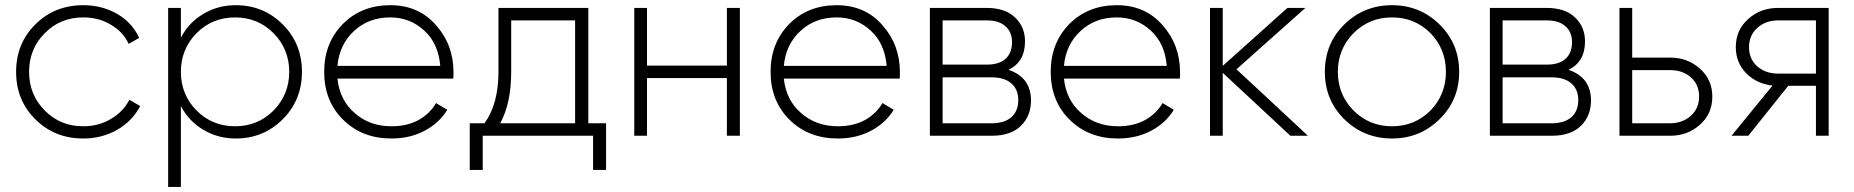

<svg xmlns="http://www.w3.org/2000/svg" viewBox="-20 -531 7250 751"><path d="M305.7 10.7Q193.4 10.7 118.2 -64.5Q43 -138.7 43 -250Q43 -361.3 118.2 -435.5Q193.4 -510.7 305.7 -510.7Q378.9 -510.7 438.5 -476.6Q497.1 -442.4 524.4 -382.8Q510.7 -375 483.4 -359.4Q460.9 -407.2 413.1 -434.6Q366.2 -462.9 305.7 -462.9Q215.8 -462.9 155.3 -401.4Q93.8 -339.8 93.8 -250Q93.8 -160.2 155.3 -98.6Q215.8 -37.1 305.7 -37.1Q366.2 -37.1 413.1 -65.4Q460.9 -92.8 486.3 -140.6Q500 -132.8 528.3 -116.2Q498 -57.6 438.5 -23.4Q378.9 10.7 305.7 10.7Z M902.3 -510.7Q1010.7 -510.7 1085.9 -435.5Q1161.1 -360.4 1161.1 -250Q1161.1 -139.6 1085.9 -64.5Q1010.7 10.7 902.3 10.7Q832 10.7 775.4 -23.4Q718.8 -56.6 687.5 -116.2Q687.5 -10.7 687.5 200.2Q674.8 200.2 637.7 200.2Q637.7 25.4 637.7 -500Q650.4 -500 687.5 -500Q687.5 -470.7 687.5 -383.8Q718.8 -443.4 775.4 -476.6Q832 -510.7 902.3 -510.7ZM899.4 -37.1Q988.3 -37.1 1049.8 -98.6Q1111.3 -161.1 1111.3 -250Q1111.3 -338.9 1049.8 -401.4Q988.3 -462.9 899.4 -462.9Q810.5 -462.9 749 -401.4Q687.5 -338.9 687.5 -250Q687.5 -161.1 749 -98.6Q810.5 -37.1 899.4 -37.1Z M1506.8 -510.7Q1617.2 -510.7 1685.5 -432.6Q1753.9 -355.5 1753.9 -248Q1753.9 -244.1 1753.9 -236.3Q1752.9 -227.5 1752.9 -223.6Q1602.5 -223.6 1299.8 -223.6Q1308.6 -139.6 1367.2 -88.9Q1425.8 -37.1 1511.7 -37.1Q1572.3 -37.1 1617.2 -61.5Q1662.1 -86.9 1685.5 -127.9Q1700.2 -119.1 1729.5 -101.6Q1698.2 -49.8 1640.6 -19.5Q1584 10.7 1510.7 10.7Q1396.5 10.7 1322.3 -62.5Q1248 -135.7 1248 -250Q1248 -362.3 1320.3 -436.5Q1393.6 -510.7 1506.8 -510.7ZM1506.8 -462.9Q1421.9 -462.9 1365.2 -410.2Q1307.6 -357.4 1299.8 -273.4Q1433.6 -273.4 1702.1 -273.4Q1694.3 -362.3 1638.7 -412.1Q1583 -462.9 1506.8 -462.9Z M2281.2 -48.8Q2298.8 -48.8 2350.6 -48.8Q2350.6 -2.9 2350.6 133.8Q2337.9 133.8 2299.8 133.8Q2299.8 100.6 2299.8 0Q2192.4 0 1868.2 0Q1868.2 33.2 1868.2 133.8Q1855.5 133.8 1817.4 133.8Q1817.4 87.9 1817.4 -48.8Q1831.1 -48.8 1875 -48.8Q1929.7 -124 1929.7 -250Q1929.7 -333 1929.7 -500Q2017.6 -500 2281.2 -500Q2281.2 -387.7 2281.2 -48.8ZM1936.5 -48.8Q2009.8 -48.8 2229.5 -48.8Q2229.5 -149.4 2229.5 -451.2Q2167 -451.2 1979.5 -451.2Q1979.5 -400.4 1979.5 -250Q1979.5 -127 1936.5 -48.8Z M2823.2 -500Q2835.9 -500 2874 -500Q2874 -375 2874 0Q2861.3 0 2823.2 0Q2823.2 -56.6 2823.2 -225.6Q2745.1 -225.6 2510.7 -225.6Q2510.7 -169.9 2510.7 0Q2498 0 2460.9 0Q2460.9 -125 2460.9 -500Q2473.6 -500 2510.7 -500Q2510.7 -443.4 2510.7 -274.4Q2588.9 -274.4 2823.2 -274.4Q2823.2 -330.1 2823.2 -500Z M3252.9 -510.7Q3363.3 -510.7 3431.6 -432.6Q3500 -355.5 3500 -248Q3500 -244.1 3500 -236.3Q3499 -227.5 3499 -223.6Q3348.6 -223.6 3045.9 -223.6Q3054.7 -139.6 3113.3 -88.9Q3171.9 -37.1 3257.8 -37.1Q3318.4 -37.1 3363.3 -61.5Q3408.2 -86.9 3431.6 -127.9Q3446.3 -119.1 3475.6 -101.6Q3444.3 -49.8 3386.7 -19.5Q3330.1 10.7 3256.8 10.7Q3142.6 10.7 3068.4 -62.5Q2994.1 -135.7 2994.1 -250Q2994.1 -362.3 3066.4 -436.5Q3139.6 -510.7 3252.9 -510.7ZM3252.9 -462.9Q3168 -462.9 3111.3 -410.2Q3053.7 -357.4 3045.9 -273.4Q3179.7 -273.4 3448.2 -273.4Q3440.4 -362.3 3384.8 -412.1Q3329.1 -462.9 3252.9 -462.9Z M3924.8 -257.8Q4012.7 -228.5 4012.7 -137.7Q4012.7 -78.1 3973.6 -39.1Q3933.6 0 3859.4 0Q3778.3 0 3617.2 0Q3617.2 -125 3617.2 -500Q3672.9 -500 3839.8 -500Q3911.1 -500 3950.2 -462.9Q3989.3 -425.8 3989.3 -369.1Q3989.3 -289.1 3924.8 -257.8ZM3839.8 -451.2Q3796.9 -451.2 3667 -451.2Q3667 -408.2 3667 -278.3Q3710 -278.3 3839.8 -278.3Q3887.7 -278.3 3913.1 -300.8Q3938.5 -324.2 3938.5 -366.2Q3938.5 -406.2 3912.1 -428.7Q3886.7 -451.2 3839.8 -451.2ZM3859.4 -48.8Q3909.2 -48.8 3936.5 -73.2Q3962.9 -96.7 3962.9 -139.6Q3962.9 -181.6 3935.5 -205.1Q3908.2 -228.5 3859.4 -228.5Q3794.9 -228.5 3667 -228.5Q3667 -183.6 3667 -48.8Q3714.8 -48.8 3859.4 -48.8Z M4348.6 -510.7Q4459 -510.7 4527.3 -432.6Q4595.7 -355.5 4595.7 -248Q4595.7 -244.1 4595.7 -236.3Q4594.7 -227.5 4594.7 -223.6Q4444.3 -223.6 4141.6 -223.6Q4150.4 -139.6 4209 -88.9Q4267.6 -37.1 4353.5 -37.1Q4414.1 -37.1 4459 -61.5Q4503.9 -86.9 4527.3 -127.9Q4542 -119.1 4571.3 -101.6Q4540 -49.8 4482.4 -19.5Q4425.8 10.7 4352.5 10.7Q4238.3 10.7 4164.1 -62.5Q4089.8 -135.7 4089.8 -250Q4089.8 -362.3 4162.1 -436.5Q4235.4 -510.7 4348.6 -510.7ZM4348.6 -462.9Q4263.7 -462.9 4207 -410.2Q4149.4 -357.4 4141.6 -273.4Q4275.4 -273.4 4543.9 -273.4Q4536.1 -362.3 4480.5 -412.1Q4424.8 -462.9 4348.6 -462.9Z M5095.7 0Q5079.1 0 5027.3 0Q4961.9 -61.5 4762.7 -246.1Q4762.7 -184.6 4762.7 0Q4750 0 4712.9 0Q4712.9 -125 4712.9 -500Q4725.6 -500 4762.7 -500Q4762.7 -443.4 4762.7 -273.4Q4826.2 -330.1 5015.6 -500Q5033.2 -500 5085.9 -500Q5018.6 -440.4 4816.4 -259.8Q4886.7 -195.3 5095.7 0Z M5424.8 10.7Q5315.4 10.7 5238.3 -64.5Q5162.1 -139.6 5162.1 -250Q5162.1 -360.4 5238.3 -435.5Q5315.4 -510.7 5424.8 -510.7Q5534.2 -510.7 5610.4 -435.5Q5687.5 -360.4 5687.5 -250Q5687.5 -139.6 5610.4 -64.5Q5534.2 10.7 5424.8 10.7ZM5424.8 -37.1Q5513.7 -37.1 5575.2 -98.6Q5635.7 -161.1 5635.7 -250Q5635.7 -338.9 5575.2 -401.4Q5513.7 -462.9 5424.8 -462.9Q5335.9 -462.9 5274.4 -401.4Q5212.9 -338.9 5212.9 -250Q5212.9 -161.1 5274.4 -98.6Q5335.9 -37.1 5424.8 -37.1Z M6115.2 -257.8Q6203.1 -228.5 6203.1 -137.7Q6203.1 -78.1 6164.1 -39.1Q6124 0 6049.8 0Q5968.8 0 5807.6 0Q5807.6 -125 5807.6 -500Q5863.3 -500 6030.3 -500Q6101.6 -500 6140.6 -462.9Q6179.7 -425.8 6179.7 -369.1Q6179.7 -289.1 6115.2 -257.8ZM6030.3 -451.2Q5987.3 -451.2 5857.4 -451.2Q5857.4 -408.2 5857.4 -278.3Q5900.4 -278.3 6030.3 -278.3Q6078.1 -278.3 6103.5 -300.8Q6128.9 -324.2 6128.9 -366.2Q6128.9 -406.2 6102.5 -428.7Q6077.1 -451.2 6030.3 -451.2ZM6049.8 -48.8Q6099.6 -48.8 6127 -73.2Q6153.3 -96.7 6153.3 -139.6Q6153.3 -181.6 6126 -205.1Q6098.6 -228.5 6049.8 -228.5Q5985.4 -228.5 5857.4 -228.5Q5857.4 -183.6 5857.4 -48.8Q5905.3 -48.8 6049.8 -48.8Z M6512.7 -305.7Q6581.1 -305.7 6628.9 -262.7Q6677.7 -219.7 6677.7 -153.3Q6677.7 -85.9 6628.9 -43Q6581.1 0 6512.7 0Q6446.3 0 6314.5 0Q6314.5 -125 6314.5 -500Q6327.1 -500 6364.3 -500Q6364.3 -451.2 6364.3 -305.7Q6401.4 -305.7 6512.7 -305.7ZM6512.7 -48.8Q6560.5 -48.8 6593.8 -78.1Q6626 -107.4 6626 -153.3Q6626 -200.2 6593.8 -228.5Q6561.5 -256.8 6512.7 -256.8Q6462.9 -256.8 6364.3 -256.8Q6364.3 -205.1 6364.3 -48.8Q6401.4 -48.8 6512.7 -48.8Z M7132.8 -500Q7132.8 -375 7132.8 0Q7120.1 0 7083 0Q7083 -48.8 7083 -195.3Q7055.7 -195.3 6974.6 -195.3Q6935.5 -146.5 6818.4 0Q6801.8 0 6752.9 0Q6793 -48.8 6913.1 -196.3Q6851.6 -203.1 6810.5 -244.1Q6769.5 -286.1 6769.5 -346.7Q6769.5 -414.1 6818.4 -457Q6866.2 -500 6934.6 -500Q7001 -500 7132.8 -500ZM6934.6 -243.2Q6971.7 -243.2 7083 -243.2Q7083 -294.9 7083 -451.2Q7045.9 -451.2 6934.6 -451.2Q6886.7 -451.2 6853.5 -421.9Q6821.3 -392.6 6821.3 -346.7Q6821.3 -299.8 6853.5 -271.5Q6885.7 -243.2 6934.6 -243.2Z"/></svg>

Font: LeFont
Style: ExtraLight
Weight: 200
Designer: Leryon MEDIA
Version: Version 1.0